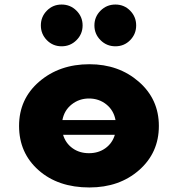

<svg xmlns="http://www.w3.org/2000/svg" viewBox="-20 -811 784 846"><path d="M186.5 -764Q213 -791 251.5 -791Q290 -791 317 -764Q344 -737 344 -699Q344 -661 317 -634Q290 -607 251.5 -607Q213 -607 186.5 -634Q160 -661 160 -699Q160 -737 186.5 -764ZM423 -764Q450 -791 488.5 -791Q527 -791 553.5 -764Q580 -737 580 -699Q580 -661 553.5 -634Q527 -607 488.5 -607Q450 -607 423 -634Q396 -661 396 -699Q396 -737 423 -764ZM489 -282Q481 -325 448.5 -351Q416 -377 372 -377Q329 -377 296 -351Q263 -325 255 -282ZM258 -217Q269 -180 299.5 -158Q330 -136 372 -136Q414 -136 444.5 -158Q475 -180 486 -217ZM64 -256Q64 -375 153 -451.5Q242 -528 374 -528Q503 -528 591.5 -451Q680 -374 680 -256Q680 -138 593 -61.5Q506 15 374 15Q236 15 150 -61Q64 -137 64 -256Z"/></svg>

Font: Hussar
Style: BoldWeb
Weight: 700
Foundry: Cannot Into Space Fonts
Version: Version 2.00